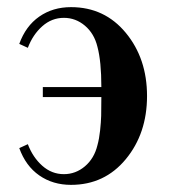

<svg xmlns="http://www.w3.org/2000/svg" viewBox="-20 -506 480 538"><path d="M34 -91 58 -102Q72 -65 98.5 -41.5Q125 -18 159 -18Q192 -18 218 -40Q244 -62 253 -99Q258 -117 260.5 -140.5Q263 -164 263.5 -181.5Q264 -199 264 -234H100V-262H264Q264 -334 253 -375Q244 -412 218 -434Q192 -456 159 -456Q125 -456 98.5 -432.5Q72 -409 58 -372L34 -383Q52 -433 90 -459.5Q128 -486 179 -486Q273 -486 332.5 -414Q392 -342 392 -237Q392 -132 332.5 -60Q273 12 179 12Q128 12 90 -14.5Q52 -41 34 -91Z"/></svg>

Font: Old Standard TT
Style: Bold
Weight: 700
Designer: Alexey Kryukov <alexios@thessalonica.org.ru>
Version: Version 2.2